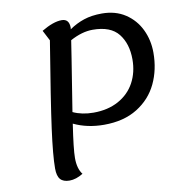

<svg xmlns="http://www.w3.org/2000/svg" viewBox="-83 -803 853 906"><g transform="rotate(-10 343.5 -350.0)"><path d="M672 -500Q672 -419 640.5 -352.5Q609 -286 544 -245.5Q479 -205 384 -205Q304 -205 239 -236Q221 -117 221 -74Q221 -23 243 5Q209 26 178 26Q148 26 134 10Q120 -6 120 -42Q120 -104 137 -230Q154 -356 201 -642L175 -692Q232 -726 272 -726Q308 -726 308 -683Q308 -679 307 -676Q340 -699 377.5 -711.5Q415 -724 464 -724Q529 -724 576 -693Q623 -662 647.5 -611Q672 -560 672 -500ZM569 -486Q569 -561 531.5 -608.5Q494 -656 408 -656Q357 -656 300 -625L287 -541Q259 -366 247 -290Q290 -270 345 -270Q414 -270 465 -298Q516 -326 542.5 -375Q569 -424 569 -486Z"/></g></svg>

Font: Lemonada Light
Style: Regular
Weight: 300
Designer: Mohamed Gaber (Arabic) Eduardo Tunni (Latin)
Foundry: Kief Type Foundry
Version: Version 3.006